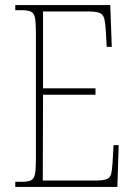

<svg xmlns="http://www.w3.org/2000/svg" viewBox="-20 -734 530 754"><path d="M40 0V-20H65Q90 -20 102 -26Q114 -32 117.5 -51Q121 -70 121 -108V-606Q121 -645 117.5 -663.5Q114 -682 102 -688Q90 -694 65 -694H40V-714H413L419 -550H399L396 -606Q394 -643 389.5 -660.5Q385 -678 370.5 -683.5Q356 -689 325 -689H149V-387H355V-362H149L148 -25H354Q384 -25 398 -30Q412 -35 416 -49.5Q420 -64 422 -94L426 -164H446L441 0Z"/></svg>

Font: Noto Serif Lao Condensed Thin
Style: Regular
Weight: 100
Width: 3
Designer: Monotype Design Team
Foundry: Monotype Imaging Inc.
Version: Version 2.003; ttfautohint (v1.8.4.7-5d5b)